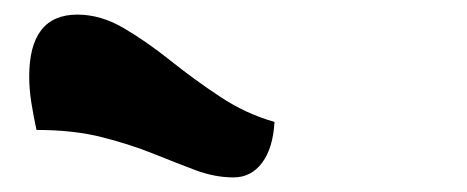

<svg xmlns="http://www.w3.org/2000/svg" viewBox="-20 -896 640 263"><path d="M300 -653Q274 -653 247.5 -663Q221 -673 190 -685.5Q159 -698 120 -708Q81 -718 30 -718Q26 -736 23 -755Q20 -774 20 -791Q20 -876 86 -876Q118 -876 149.5 -857.5Q181 -839 213.5 -813Q246 -787 281.5 -763.5Q317 -740 356 -729Q354 -693 339 -673Q324 -653 300 -653Z"/></svg>

Font: Lemonada
Style: Regular
Weight: 400
Designer: Mohamed Gaber (Arabic), Eduardo Tunni (Latin)
Foundry: Kief Type Foundry
Version: Version 4.005